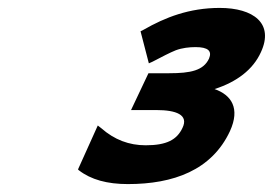

<svg xmlns="http://www.w3.org/2000/svg" viewBox="-20 -743 689 485"><path d="M343 -668 335 -664 356 -583 365 -587C390 -600 409 -610 424 -616C440 -622 458 -624 474 -624C506 -624 516 -614 508 -595C494 -565 462 -558 407 -558H355L311 -465H375C425 -465 457 -453 441 -420C427 -390 401 -376 348 -376C306 -376 269 -390 236 -419L227 -426L177 -315L179 -313C210 -289 251 -278 303 -278C418 -278 515 -313 561 -412C587 -469 565 -503 522 -518C578 -536 619 -567 639 -611C673 -684 620 -723 535 -723C458 -723 397 -699 343 -668Z"/></svg>

Font: Passageway
Style: BdSuIt
Weight: 700
Foundry: Ascender Corporation
Version: Version 1.11